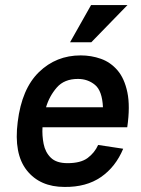

<svg xmlns="http://www.w3.org/2000/svg" viewBox="-20 -729 559 759"><path d="M340 -709H484L341 -562H257ZM368 -156 467 -141Q437 -69 379 -29Q321 11 235 10Q138 10 86 -55.5Q34 -121 50 -247Q66 -378 134 -444Q202 -510 299 -510Q341 -510 379 -496.5Q417 -483 444.5 -451Q472 -419 483.5 -364Q495 -309 483 -226H148Q146 -193 152.5 -160Q159 -127 181 -105.5Q203 -84 247 -84Q299 -84 326.5 -104.5Q354 -125 368 -156ZM288 -417Q234 -417 204.5 -383Q175 -349 162 -305H387Q384 -370 355.5 -393.5Q327 -417 288 -417Z"/></svg>

Font: Haskoy SemiBold
Style: Italic
Weight: 600
Designer: Ertekin Erdin
Foundry: Ertekin Erdin
Version: Version 2.000; ttfautohint (v1.8.4.7-5d5b)